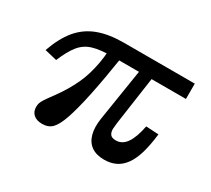

<svg xmlns="http://www.w3.org/2000/svg" viewBox="-92 -570 807 735"><g transform="rotate(30 311.5 -202.0)"><path d="M79 -227.4 25 -240.3Q46.8 -302.4 78.6 -340.7Q110.5 -379 157.7 -396.8Q204.8 -414.5 271 -414.5H583.9V-346.8H257.3Q205.6 -346.8 173.4 -337.1Q141.1 -327.4 120.2 -301.6Q99.2 -275.8 79 -227.4ZM154 11.3Q129.8 11.3 116.1 -0.8Q102.4 -12.9 102.4 -33.9Q102.4 -43.5 104.8 -51.2Q107.3 -58.9 115.7 -71.8Q124.2 -84.7 141.1 -107.3Q158.9 -131.5 173 -155.2Q187.1 -179 198 -202.4Q208.9 -225.8 216.1 -250.4Q223.4 -275 228.2 -301.2Q233.1 -327.4 234.7 -355.6H290.3Q283.1 -308.9 275.4 -265.3Q267.7 -221.8 259.7 -183.1Q251.6 -144.4 243.5 -113.7Q235.5 -83.1 228.2 -62.1Q213.7 -21 197.6 -4.8Q181.5 11.3 154 11.3ZM428.2 11.3Q393.5 11.3 371.8 -4Q350 -19.4 341.9 -48.8Q333.9 -78.2 340.3 -119.4L377.4 -354H433.1L401.6 -134.7Q400 -123.4 399.2 -109.3Q398.4 -95.2 404.8 -85.1Q411.3 -75 430.6 -75Q458.1 -75 476.2 -100.8Q494.4 -126.6 504.8 -179.8L560.5 -176.6Q554.8 -127.4 544.4 -91.5Q533.9 -55.6 517.7 -33.1Q501.6 -10.5 479.4 0.4Q457.3 11.3 428.2 11.3Z"/></g></svg>

Font: Playfair 5pt SemiExpanded Light
Style: Regular
Weight: 300
Width: 6
Designer: Claus Eggers Sørensen
Foundry: Claus Eggers Sørensen
Version: Version 2.203